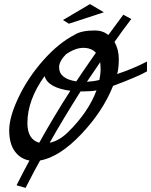

<svg xmlns="http://www.w3.org/2000/svg" viewBox="-20 -793 739 939"><path d="M583 -721 622 -700Q580 -645 540 -588Q561 -551 561 -504.5Q561 -458 553 -431Q629 -456 699 -492V-444Q654 -418 533 -373Q483 -248 377 -136.5Q271 -25 176 -8Q152 34 105 126L61 113Q89 57 124 -8Q79 -16 52 -53.5Q25 -91 25 -156Q25 -221 71 -317.5Q117 -414 192 -498.5Q267 -583 345 -623Q377 -644 445 -644Q482 -644 510 -622ZM114 -191Q114 -111 172 -95Q241 -220 324 -349Q214 -364 198 -421Q114 -304 114 -191ZM302 -527Q269 -493 269 -464Q269 -408 353 -395Q389 -449 449 -535Q427 -559 387.5 -559Q348 -559 302 -527ZM315 -149Q413 -246 452 -351Q427 -346 388 -346H374Q288 -210 223 -95Q270 -104 315 -149ZM488 -733 317 -677 288 -695 420 -773ZM466 -402Q472 -432 472 -451.5Q472 -471 470 -489Q436 -440 405 -393Q439 -395 466 -402Z"/></svg>

Font: Marck Script
Style: Regular
Weight: 400
Designer: Denis Masharov, Marck Fogel
Foundry: Denis Masharov
Version: Version 1.002